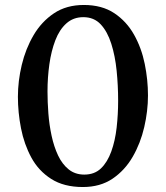

<svg xmlns="http://www.w3.org/2000/svg" viewBox="-20 -736 666 772"><path d="M313 16Q237 16 186 -16.5Q135 -49 106 -102.5Q77 -156 64.5 -220Q52 -284 52 -347Q52 -410 67.5 -475Q83 -540 115 -594.5Q147 -649 197 -682.5Q247 -716 317 -716Q390 -716 439.5 -683Q489 -650 519 -596.5Q549 -543 562 -479Q575 -415 575 -352Q575 -290 560 -225Q545 -160 513.5 -105.5Q482 -51 432.5 -17.5Q383 16 313 16ZM319 -34Q360 -34 386 -59Q412 -84 427.5 -127Q443 -170 449 -223Q455 -276 455 -331Q455 -392 449 -451.5Q443 -511 427.5 -560Q412 -609 385 -638Q358 -667 315 -667Q275 -667 247 -642Q219 -617 202.5 -574Q186 -531 178.5 -477.5Q171 -424 171 -368Q171 -326 174.5 -280Q178 -234 187.5 -190Q197 -146 213.5 -111Q230 -76 256 -55Q282 -34 319 -34Z"/></svg>

Font: Lora Medium
Style: Regular
Weight: 500
Designer: Olga Karpushina, Alexei Vanyashin (Cyrillic)
Foundry: Cyreal
Version: Version 3.004